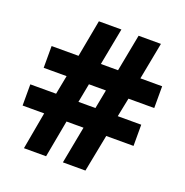

<svg xmlns="http://www.w3.org/2000/svg" viewBox="-128 -829 909 945"><g transform="rotate(20 326.5 -356.5)"><path d="M498 -405 478 -306H601V-195H458L420 0H302L339 -195H250L214 0H98L133 -195H20V-306H155L174 -405H54V-519H195L231 -713H349L312 -519H402L439 -713H556L519 -519H633V-405ZM272 -306H361L380 -405H291Z"/></g></svg>

Font: Noto Sans Myanmar ExtraBold
Style: Regular
Weight: 800
Designer: Monotype Design Team
Foundry: Monotype Imaging Inc.
Version: Version 2.107; ttfautohint (v1.8.4.7-5d5b)